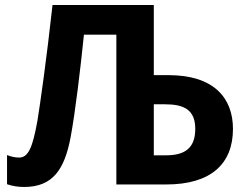

<svg xmlns="http://www.w3.org/2000/svg" viewBox="-20 -734 982 764"><path d="M76 10C191 10 237 -61 261 -188C280 -289 301 -469 314 -596H443V0H642C819 0 907 -82 907 -221C907 -345 830 -435 651 -435H592V-714H189C166 -505 140 -321 129 -254C110 -148 93 -107 56 -107C39 -107 23 -111 8 -117V-1C28 6 50 10 76 10ZM592 -116V-319H636C710 -319 757 -299 757 -221C757 -145 716 -116 641 -116Z"/></svg>

Font: Noto Sans Display
Style: Bold
Weight: 700
Designer: Monotype Design Team
Foundry: Monotype Imaging Inc.
Version: Version 1.900